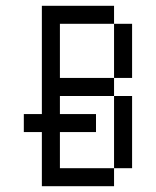

<svg xmlns="http://www.w3.org/2000/svg" viewBox="-20 -645 540 665"><path d="M312.5 -187.5V-250H187.5V-312.5H375Q375 -312.5 375 -62.5H187.5Q187.5 -62.5 187.5 -187.5ZM125 -187.5V0H375V-62.5H437.5Q437.5 -62.5 437.5 -312.5H375V-375H187.5V-562.5H375V-375H437.5V-562.5H375V-625H125Q125 -625 125 -250H62.5V-187.5Z"/></svg>

Font: Unifont
Style: Regular
Weight: 500
Version: Version 15.1.04